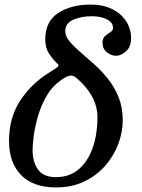

<svg xmlns="http://www.w3.org/2000/svg" viewBox="-20 -810 623 840"><path d="M474.5 -688Q474.5 -711.5 447.8 -725.2Q421 -739 382 -739Q335 -739 300.2 -723.5Q265.5 -708 265.5 -674Q265.5 -651.5 283.8 -629.5Q302 -607.5 330.5 -583Q359 -558.5 391.2 -529.8Q423.5 -501 452 -465.5Q480.5 -430 498.8 -385Q517 -340 517 -283.5Q517 -232.5 497.8 -180.8Q478.5 -129 441 -85.8Q403.5 -42.5 349.2 -16.2Q295 10 224.5 10Q125 10 72.2 -44.2Q19.5 -98.5 19.5 -193.5Q19.5 -293.5 66.8 -367.2Q114 -441 190.5 -489.5Q216 -506 226.2 -512.8Q236.5 -519.5 236.2 -523.2Q236 -527 229.5 -533Q209.5 -552.5 193.8 -576.5Q178 -600.5 178 -638Q178 -716 234.5 -753Q291 -790 377 -790Q431 -790 470.8 -770.2Q510.5 -750.5 532 -717Q553.5 -683.5 553.5 -642Q553.5 -605.5 531.5 -585.8Q509.5 -566 487.5 -566Q467.5 -566 448 -580.8Q428.5 -595.5 428.5 -624Q428.5 -643 440 -652.5Q451.5 -662 463 -669.2Q474.5 -676.5 474.5 -688ZM122.5 -154.5Q122.5 -102 146.2 -68.5Q170 -35 224.5 -35Q286 -35 326.5 -71.2Q367 -107.5 386.8 -167Q406.5 -226.5 406.5 -297Q406.5 -378.5 336 -449Q319 -466 307.5 -474Q296 -482 282 -478.2Q268 -474.5 243.5 -457Q206 -430 182.2 -387.8Q158.5 -345.5 145.5 -299.5Q132.5 -253.5 127.5 -214.2Q122.5 -175 122.5 -154.5Z"/></svg>

Font: Besley
Style: Italic
Weight: 400
Italic angle: -13°
Designer: Owen Earl
Foundry: indestructible type*
Version: Version 4.000; ttfautohint (v1.8.4.7-5d5b)